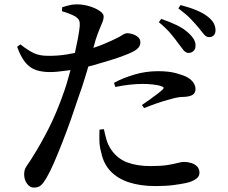

<svg xmlns="http://www.w3.org/2000/svg" viewBox="-20 -808 1040 874"><path d="M262 -757 263 -775Q282 -781 299.5 -785Q317 -789 338 -788Q363 -787 389 -779Q415 -771 433.5 -758.5Q452 -746 452 -733Q452 -722 447 -709Q442 -696 434 -677.5Q426 -659 416 -629Q412 -613 405 -590Q430 -598 451 -607Q490 -623 519 -638Q532 -646 542 -651.5Q552 -657 559 -657Q570 -657 584 -652.5Q598 -648 608.5 -639Q619 -630 619 -615Q619 -597 603 -584Q587 -571 544 -555Q529 -549 496.5 -538.5Q464 -528 425 -517Q403 -510 382 -505Q376 -486 370 -465Q355 -414 337 -365Q322 -319 303.5 -266.5Q285 -214 265 -163Q245 -112 226.5 -69Q208 -26 192 1Q180 22 168 34Q156 46 134 46Q116 46 103 28Q90 10 90 -14Q90 -31 95.5 -42Q101 -53 110.5 -66Q120 -79 131 -98Q163 -148 200 -220Q237 -292 272 -392Q284 -426 295 -468Q298 -479 301 -489Q290 -487 278 -486Q238 -480 206 -480Q172 -480 144.5 -489Q117 -498 96 -523Q75 -548 58 -595L73 -606Q108 -578 134.5 -566Q161 -554 195 -554Q239 -553 283 -560Q303 -564 321 -567Q328 -601 334 -630Q341 -666 343 -689Q344 -707 340 -715.5Q336 -724 323 -733Q310 -740 294.5 -746Q279 -752 262 -757ZM453 -220Q457 -200 464 -174.5Q471 -149 486 -127Q514 -86 558.5 -69Q603 -52 665 -52Q712 -52 741 -56.5Q770 -61 788 -66Q806 -71 817 -71Q834 -71 850.5 -66Q867 -61 877.5 -50Q888 -39 888 -21Q888 -4 871 7.5Q854 19 827 25Q804 30 769.5 34.5Q735 39 688 39Q619 39 567 22Q515 5 483 -29Q451 -63 441 -113Q433 -140 432.5 -167.5Q432 -195 433 -218ZM505 -412 499 -431Q537 -452 590 -468Q643 -484 699 -484Q748 -484 781 -475Q814 -466 831 -457Q851 -446 860.5 -431.5Q870 -417 870 -403Q870 -385 857 -376.5Q844 -368 817 -367Q803 -367 788.5 -364.5Q774 -362 754 -356Q726 -349 694.5 -338Q663 -327 636 -316L626 -330Q642 -341 662 -355Q682 -369 698.5 -382Q715 -395 721 -401Q725 -405 725 -409Q724 -412 716 -415Q700 -421 676 -423.5Q652 -426 629 -426Q602 -426 570 -422.5Q538 -419 505 -412ZM792 -610Q778 -630 757 -655Q736 -680 703 -707L714 -722Q755 -708 786.5 -692.5Q818 -677 839 -657Q856 -641 863.5 -627Q871 -613 870 -599Q870 -585 861 -576Q852 -567 837 -567Q825 -568 815 -580Q805 -592 792 -610ZM883 -683Q868 -701 848.5 -721.5Q829 -742 792 -770L802 -785Q844 -774 875 -761Q906 -748 926 -732Q945 -717 953 -702Q961 -687 961 -670Q961 -655 953 -647Q945 -639 932 -639Q919 -639 908.5 -651.5Q898 -664 883 -683Z"/></svg>

Font: Early Summer Mincho SemiBold
Style: Regular
Weight: 600
Designer: GuiWonder
Version: Version 1.002